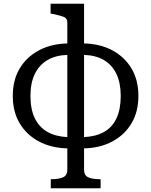

<svg xmlns="http://www.w3.org/2000/svg" viewBox="-20 -778 804 1021"><path d="M427 -758V124Q427 155 449.5 165Q472 175 511 175H515V223H250V175H253Q292 175 315 165Q338 155 338 124V-659Q338 -681 318.5 -688.5Q299 -696 260 -704L249 -706V-758ZM338 -547V-486Q275 -484 231.5 -458Q188 -432 165 -384.5Q142 -337 142 -268Q142 -197 165 -149.5Q188 -102 231.5 -77Q275 -52 338 -49V11Q252 9 186.5 -26Q121 -61 84.5 -122.5Q48 -184 48 -268Q48 -352 84.5 -413.5Q121 -475 186.5 -510Q252 -545 338 -547ZM427 11V-49Q490 -52 533.5 -76.5Q577 -101 599.5 -149Q622 -197 622 -268Q622 -336 599.5 -384Q577 -432 533.5 -458Q490 -484 427 -486V-547Q513 -545 578 -510Q643 -475 679.5 -413.5Q716 -352 716 -268Q716 -184 679.5 -122.5Q643 -61 578 -26Q513 9 427 11Z"/></svg>

Font: Roboto Serif
Style: Regular
Weight: 400
Designer: Greg Gazdowicz
Foundry: Commercial Type
Version: Version 1.008